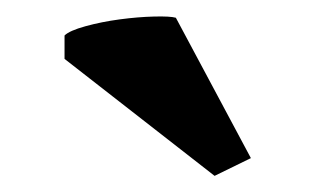

<svg xmlns="http://www.w3.org/2000/svg" viewBox="-20 -785 391 238"><path d="M291 -589 246 -567 60 -712V-741Q66 -747 86 -752.5Q106 -758 128.5 -761Q151 -764 171 -764.5Q191 -765 198 -763Z"/></svg>

Font: PT Serif
Style: Bold
Weight: 700
Designer: A.Korolkova, O.Umpeleva, V.Yefimov
Foundry: ParaType Ltd
Version: Version 1.000W OFL; ttfautohint (v1.6)